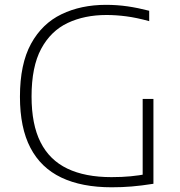

<svg xmlns="http://www.w3.org/2000/svg" viewBox="-20 -769 744 794"><path d="M442 5.5Q318 5.5 233.5 -34.8Q149 -75 105.8 -157.8Q62.5 -240.5 62.5 -369Q62.5 -504 108.2 -587.8Q154 -671.5 234.5 -710.2Q315 -749 418.5 -749Q464 -749 507.2 -742.8Q550.5 -736.5 597 -724.5V-681.5Q544.5 -696 502 -701.5Q459.5 -707 420.5 -707Q329.5 -707 259.8 -674Q190 -641 150.2 -567Q110.5 -493 110.5 -370Q110.5 -254 147.8 -180.5Q185 -107 258.5 -71.8Q332 -36.5 441 -36.5Q485 -36.5 520.5 -40Q556 -43.5 587 -49.5L570 -27.5V-360H614.5V-9Q563.5 -1 524.2 2.2Q485 5.5 442 5.5Z"/></svg>

Font: Encode Sans SC SemiExpanded ExtraLight
Style: Regular
Weight: 250
Width: 6
Designer: Multiple Designers
Foundry: Impallari Type
Version: Version 3.002